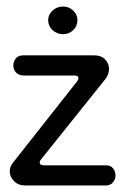

<svg xmlns="http://www.w3.org/2000/svg" viewBox="-20 -570 385 590"><path d="M58 0Q36 0 23 -13.5Q10 -27 10 -43Q10 -57 19 -69L217 -320Q221 -325 221 -330Q221 -338 209 -338H53Q38 -338 29.5 -347Q21 -356 21 -368Q21 -381 28.5 -390.5Q36 -400 53 -400H268Q291 -400 303 -387.5Q315 -375 315 -358Q315 -341 303 -326L106 -80Q102 -76 102 -71Q102 -62 115 -62H305Q321 -62 328 -52Q335 -42 335 -31Q335 -19 327 -9.5Q319 0 305 0ZM174 -465Q155 -465 141.5 -477.5Q128 -490 128 -508Q128 -525 141.5 -537.5Q155 -550 174 -550Q192 -550 205 -537.5Q218 -525 218 -508Q218 -490 205 -477.5Q192 -465 174 -465Z"/></svg>

Font: Dongle
Style: Regular
Weight: 400
Designer: Yanghee Ryu
Foundry: Yanghee Ryu
Version: Version 2.000